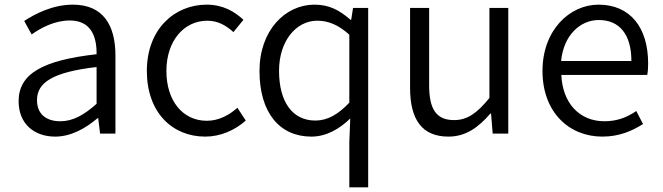

<svg xmlns="http://www.w3.org/2000/svg" viewBox="-20 -574 2847 825"><path d="M217 13C285 13 347 -22 399 -66H402L410 0H476V-335C476 -465 424 -554 293 -554C206 -554 130 -514 84 -484L116 -426C157 -455 215 -486 280 -486C373 -486 396 -414 395 -341C163 -315 60 -257 60 -139C60 -41 128 13 217 13ZM239 -53C184 -53 139 -79 139 -144C139 -218 204 -264 395 -286V-128C340 -79 293 -53 239 -53Z M862 13C927 13 989 -14 1036 -56L1000 -111C966 -80 920 -55 869 -55C765 -55 695 -141 695 -269C695 -398 770 -485 871 -485C916 -485 951 -465 983 -436L1026 -489C988 -524 939 -554 868 -554C731 -554 611 -450 611 -269C611 -91 720 13 862 13Z M1481 231H1562V-540H1497L1489 -489H1486C1438 -531 1394 -554 1331 -554C1206 -554 1095 -444 1095 -269C1095 -89 1182 13 1318 13C1383 13 1440 -21 1485 -65L1481 36ZM1335 -56C1236 -56 1179 -137 1179 -270C1179 -396 1251 -485 1343 -485C1390 -485 1433 -468 1481 -425V-133C1433 -82 1387 -56 1335 -56Z M1907 13C1982 13 2036 -27 2087 -86H2090L2097 0H2164V-540H2083V-153C2029 -87 1988 -58 1931 -58C1856 -58 1824 -103 1824 -207V-540H1742V-197C1742 -59 1794 13 1907 13Z M2568 13C2642 13 2697 -12 2743 -41L2714 -97C2673 -69 2631 -53 2577 -53C2469 -53 2397 -132 2392 -252H2761C2764 -266 2765 -283 2765 -301C2765 -457 2687 -554 2552 -554C2428 -554 2311 -445 2311 -269C2311 -92 2425 13 2568 13ZM2391 -312C2402 -423 2473 -488 2553 -488C2641 -488 2693 -427 2693 -312Z"/></svg>

Font: Noto Sans JP DemiLight
Style: Regular
Weight: 350
Designer: Ryoko NISHIZUKA 西塚涼子 (kana, bopomofo & ideographs); Paul D. Hunt (Latin, Greek & Cyrillic); Sandoll Communications 산돌커뮤니
Foundry: Adobe
Version: Version 2.004;hotconv 1.0.118;makeotfexe 2.5.65603